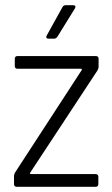

<svg xmlns="http://www.w3.org/2000/svg" viewBox="-20 -720 430 740"><path d="M167 -571H189C194 -571 198 -574 201 -578L269 -688C273 -695 270 -700 262 -700H233C228 -700 223 -697 221 -693L160 -583C156 -576 159 -571 167 -571ZM44 0H349C355 0 359 -4 359 -10V-39C359 -45 355 -49 349 -49H99C96 -49 94 -52 96 -54L356 -449C358 -453 360 -458 360 -462V-494C360 -500 356 -504 350 -504H47C41 -504 37 -500 37 -494V-465C37 -459 41 -455 47 -455H292C295 -455 297 -452 295 -450L38 -55C36 -51 34 -46 34 -42V-10C34 -4 38 0 44 0Z"/></svg>

Font: Barlow Semi Condensed Light
Style: Regular
Weight: 300
Width: 4
Designer: Jeremy Tribby
Foundry: Tribby Type
Version: Version 1.422;hotconv 1.0.109;makeotfexe 2.5.65596